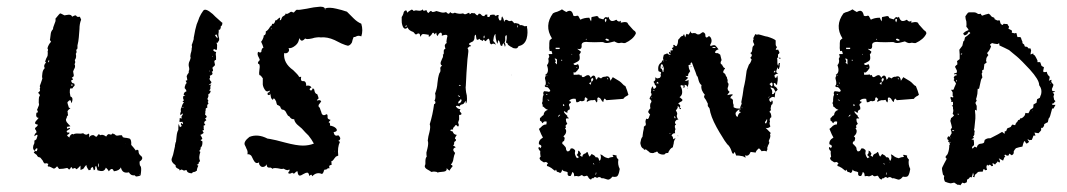

<svg xmlns="http://www.w3.org/2000/svg" viewBox="-20 -531 3194 575"><path d="M86 -166 88 -169 91 -172Q93 -174 94 -176L96 -178Q86 -178 89 -193Q90 -193 91 -194Q92 -194 94 -195Q89 -205 93 -206L94 -210L96 -214Q98 -220 96 -222Q96 -237 97 -241Q103 -246 94 -253Q100 -258 100 -261L99 -264Q99 -267 100 -268Q101 -269 99 -273L103 -284L107 -296Q105 -301 107 -312Q108 -321 114 -327Q109 -335 118 -344Q114 -346 116 -349L117 -352L118 -355L119 -357Q120 -358 120 -359L121 -361Q123 -363 123 -370V-374Q122 -377 123 -378Q125 -383 122 -386Q125 -398 133 -406Q128 -412 130 -414L131 -422L132 -430Q133 -438 139 -444Q138 -447 143 -459L146 -467Q147 -471 146 -475Q159 -491 160 -491Q162 -491 173 -485L179 -486L186 -487Q194 -487 196 -481Q203 -485 206 -485Q207 -485 208 -484L209 -483Q211 -479 219 -481L221 -477L223 -472Q218 -460 218 -444Q218 -443 216 -419Q215 -407 212 -395V-388Q212 -383 208 -382Q211 -374 207 -370Q210 -359 204 -351Q207 -343 203 -339Q206 -335 204 -328L201 -322L199 -317L200 -311L201 -306Q201 -300 195 -299L197 -296L199 -293L193 -290Q194 -281 202 -281Q205 -275 202 -273L199 -270Q198 -269 198 -267Q197 -266 190 -266Q189 -263 189 -254L191 -242Q197 -240 197 -234Q197 -226 193 -222Q193 -238 182 -225Q182 -222 183 -219Q184 -216 185 -213Q186 -210 186 -209L188 -208L191 -207Q184 -202 182 -198Q182 -196 183 -193V-190L184 -186Q179 -182 180 -178Q175 -173 180 -165L186 -158L188 -156L191 -153L186 -152L180 -151L181 -148V-145L185 -147L189 -148Q191 -145 186 -143L183 -141L180 -139Q179 -136 182 -134H188Q188 -130 185 -129L183 -128Q181 -126 181 -125L184 -122L188 -119Q188 -125 196 -130L199 -129Q200 -128 201 -129Q202 -130 204.5 -130.5Q207 -131 208 -131H215Q222 -130 229 -132Q238 -124 245 -131Q248 -129 247 -125V-119Q251 -128 262 -126L263 -124L265 -123Q267 -121 270 -122L272 -125L274 -128Q276 -130 281 -126Q287 -130 298 -122Q303 -131 308 -129L310 -128H312Q315 -128 318 -132Q321 -128 324 -129Q326 -124 333 -125L339 -126H345Q346 -124 348 -120Q354 -118 359 -118L364 -117L368 -116Q374 -113 373 -97L380 -89L387 -80Q390 -84 392 -82Q395 -82 395 -77Q395 -71 400 -66Q413 -57 398 -47Q398 -39 399 -36L401 -33L402 -31Q404 -24 401 -6L397 -4L392 -3Q386 -1 384 -6Q372 -4 366 -15Q346 -10 342 -30Q338 -20 321 -18Q316 -32 306 -18L302 -24L297 -29Q294 -20 287 -19Q282 -18 272 -21L270 -28L268 -34Q265 -32 265 -31V-27Q266 -23 261 -21Q260 -25 258 -31Q250 -28 252 -23L246 -21Q238 -32 239 -37Q236 -35 234 -32L232 -29Q231 -25 221 -22V-35L217 -31Q215 -28 209 -24Q204 -31 198 -25Q195 -30 193 -31L191 -27L187 -23L184 -26Q182 -28 181 -28Q169 -25 157 -25L151 -33L149 -31L147 -29Q142 -24 137 -28L131 -31Q127 -33 125 -32Q122 -34 123 -35L124 -38L125 -40L120 -42Q117 -43 115 -41Q111 -42 108 -50L104 -55Q102 -59 98 -60Q93 -60 90 -67Q88 -69 86 -70L81 -74Q85 -81 90 -78L92 -84Q92 -87 91 -87Q89 -87 87 -85Q85 -83 85 -79Q79 -82 79 -89Q79 -95 82 -100Q83 -101 83 -105V-110Q86 -111 89 -114L90 -117L91 -120Q93 -125 92 -127Q89 -128 87 -126L85 -124L83 -123Q83 -130 89 -134Q90 -136 88 -140L87 -142L85 -144Q84 -148 89 -151L92 -154Q93 -155 93 -158Q82 -159 86 -166ZM274 -40V-30Q278 -34 275 -42Q274 -41 274 -40ZM195 -274Q196 -274 198 -276Q195 -281 193 -276ZM125 -344Q128 -346 127 -351Q123 -349 125 -344ZM396 -8 397 -7 398 -8Q397 -9 396 -8ZM355 -101 356 -100Q356 -101 355 -101Z M495 -58Q499 -68 500 -75L502 -84L504 -93V-96L505 -100Q505 -104 507 -106Q507 -110 509 -124Q510 -135 514 -142Q514 -155 515 -160Q517 -156 519 -150L522 -152L525 -154Q521 -156 522 -163L525 -161L527 -159Q529 -161 528 -162L527 -164V-166H522Q519 -165 517 -167L518 -172V-177H522L525 -176Q525 -177 523 -181L526 -186L528 -190Q527 -192 524 -189L522 -187L521 -186Q519 -188 520 -192L521 -195L522 -198Q520 -204 524 -210L525 -214L526 -217Q528 -222 531 -224Q526 -227 527 -228L529 -229L531 -231Q527 -235 529 -243L531 -244L535 -245Q534 -246 532 -246Q531 -247 530 -247Q531 -256 538 -257Q539 -261 533 -267Q533 -272 535 -276L536 -279L538 -281Q540 -283 536 -289Q537 -290 539 -290L541 -291Q539 -301 539 -303L542 -309Q547 -314 545 -318Q548 -322 546 -330Q544 -336 546 -344L549 -351L551 -358Q549 -362 551 -370L553 -377L554 -383V-386L555 -390Q555 -395 554 -396L556 -401L558 -407Q561 -415 560 -417Q565 -446 569 -458L573 -468L577 -479Q582 -490 588 -498Q594 -509 617 -489L625 -481L634 -473Q636 -471 639 -468.5Q642 -466 643.5 -464.5Q645 -463 646 -463Q646 -454 641 -452Q642 -449 640 -445Q639 -441 635 -442V-435L634 -429Q634 -423 636 -417Q637 -414 636 -410L634 -407L632 -403H628Q631 -398 630 -392V-387L629 -382Q627 -380 626 -382L624 -383Q621 -385 618 -381L622 -377L625 -376L627 -375V-372Q626 -371 626 -370L627 -361V-352Q621 -350 622 -346L623 -341L624 -336L622 -334L620 -332L616 -328L617 -325L618 -321Q618 -317 614 -316Q621 -308 608 -304Q611 -299 607 -295Q607 -294 610 -289L612 -287Q613 -286 613 -283L610 -280L608 -279L605 -276L608 -277H609L613 -278Q610 -275 610 -272V-268Q611 -264 607 -261Q607 -259 609 -259H611Q610 -251 604 -249V-242Q602 -236 601 -235L602 -233L603 -231Q605 -229 603 -227Q601 -226 603 -224L604 -222V-220Q599 -218 601 -209Q596 -207 596 -205V-202Q596 -199 595 -198V-192Q593 -189 595 -187L596 -186L598 -184Q601 -180 594 -176L596 -174L598 -171Q587 -165 595 -157L589 -154Q591 -152 590 -148V-145L591 -142L589 -141Q587 -140 586 -140Q587 -138 588.5 -136Q590 -134 590 -133Q584 -128 580 -127Q585 -120 586 -115Q584 -113 581 -112Q581 -109 585 -109Q587 -107 586 -100Q585 -92 580 -88Q582 -86 580 -83L578 -81L577 -78L579 -77L580 -76L578 -69L577 -63Q576 -56 579 -49Q579 -48 575 -44Q576 -42 574 -40L571 -38L569 -37Q571 -36 572 -36Q573 -35 574 -35L571 -28Q569 -22 570 -20Q568 -20 565 -17L562 -16H560Q556 -15 555 -12Q541 -12 539 -21Q538 -21 538 -22Q532 -20 531 -20L529 -21L527 -22Q523 -25 518 -20Q518 -24 515 -25L511 -27Q505 -30 506 -36Q490 -47 495 -58ZM624 -425Q630 -417 631 -416Q633 -420 628 -428Q627 -428 626 -427Q625 -426 624 -425ZM529 -211Q528 -211 526 -209L528 -208Q530 -210 529 -211ZM616 -364V-362Q617 -361 618 -361L617 -363ZM607 -317Q608 -318 609 -318Q607 -320 606 -319Q607 -318 607 -317Z M718 -86 716 -91 713 -97Q709 -107 727 -121Q752 -131 781 -116Q784 -116 807 -111L834 -104Q868 -95 887 -95Q905 -95 920 -101Q913 -114 904 -125L894 -135L884 -146L877 -152L870 -158Q862 -166 861 -174Q852 -173 847 -182Q842 -184 841 -187L839 -190L837 -194Q833 -203 824 -203L821 -207L819 -212Q816 -215 810 -217L808 -222L807 -227Q804 -234 800 -237L799 -235L797 -232Q792 -235 791 -242L790 -248L788 -252Q787 -250 789 -248Q785 -245 783 -247Q780 -248 782 -253L784 -254L786 -255Q789 -256 787 -260Q778 -253 772 -264Q766 -274 767 -283V-297L765 -299L763 -302Q760 -306 757 -306Q755 -311 757 -323Q759 -335 756 -339Q751 -340 753 -345L755 -348L758 -351Q758 -353 756 -357L753 -363Q750 -370 753 -376Q761 -371 763 -377V-380L764 -383Q765 -387 769 -388L766 -397L762 -406L765 -410L767 -414Q770 -420 770 -425Q777 -426 776 -437Q782 -439 789 -451L791 -453L793 -454Q795 -458 795 -460Q800 -458 802 -463Q804 -465 804 -470Q807 -469 810 -472L813 -475L816 -477Q819 -480 819 -477Q819 -475 818 -470Q822 -471 823 -475L824 -478L826 -481L829 -483L832 -485Q836 -487 834 -490Q838 -489 842 -490L845 -492L847 -493Q852 -498 857 -494Q860 -492 863 -497L866 -500L869 -502Q873 -500 899 -505L909 -507L920 -509Q936 -511 939 -511Q947 -511 950.5 -508.5Q954 -506 953 -502H954V-506Q966 -510 987 -505L1003 -501L1019 -496L1029 -486L1039 -476Q1050 -465 1062 -460Q1068 -440 1062 -422Q1055 -425 1049 -423L1045 -421Q1043 -420 1039 -420L1036 -412L1034 -404Q1029 -395 1022 -394Q1016 -395 1002 -401L982 -411Q960 -421 940 -419Q936 -420 929 -419L922 -418L915 -416Q897 -412 894 -416Q882 -402 877 -417L875 -411L873 -405Q870 -399 865 -395Q853 -385 844 -387Q848 -380 843 -375Q839 -370 831 -372Q828 -342 858 -321L863 -316L867 -312Q874 -305 875 -302Q877 -300 878 -300L880 -301H882Q879 -288 887 -288H891L894 -286Q897 -283 897 -274Q908 -277 913 -269Q909 -268 907 -264Q907 -263 909 -261Q911 -259 914 -261Q915 -262 917 -267L921 -263L922 -258Q924 -250 930 -249Q936 -235 933 -235L932 -234L931 -233Q929 -233 929 -231Q930 -230 932 -230L934 -231Q938 -232 942 -228L939 -223L935 -218Q932 -212 937 -209Q938 -208 940 -201L942 -196L943 -192Q947 -182 958 -189Q961 -188 961 -184V-179Q961 -174 970 -172Q969 -170 964 -165Q970 -163 968 -155Q980 -153 986 -147Q994 -138 979 -135Q982 -121 993 -126Q1005 -115 993 -109Q996 -108 998 -106Q990 -90 993 -65Q990 -64 986 -62L981 -56Q976 -48 972 -48Q973 -46 973 -37Q963 -37 967 -27H964Q962 -27 961 -28Q962 -25 958 -24L955 -23H952L950 -20L949 -16Q947 -11 944 -10Q928 -17 915 -3L914 -6L912 -8Q909 -7 906 -4Q905 -14 900 -14Q896 -14 889 -10Q881 -5 878 -5Q872 -5 871 -18Q868 -18 866 -16L863 -13Q860 -9 855 -14Q852 -11 847 -11Q842 -11 844 -16Q849 -19 846 -24Q842 -18 829 -26Q828 -25 822 -25L817 -26L812 -27Q797 -29 796 -25Q795 -27 791 -29H785Q778 -30 779 -39Q774 -31 767 -31Q762 -31 759 -35Q755 -39 756 -45Q746 -38 739 -52L736 -58L733 -64Q728 -70 721 -69Q723 -78 718 -86ZM997 -492 996 -493V-494L995 -496Q996 -493 997 -492ZM791 -445 792 -444V-443L795 -446Q794 -445 791 -445ZM983 -79H981Q982 -78 983 -78ZM768 -379 769 -380Q768 -380 768 -379Z M1194 -445Q1187 -445 1184 -459Q1183 -462 1183 -470V-480Q1184 -481 1186 -485L1188 -490Q1189 -497 1193 -499Q1197 -501 1198 -498L1199 -495L1200 -493L1204 -497L1209 -500Q1214 -505 1219 -498Q1223 -500 1226 -500L1233 -499Q1242 -498 1246 -503Q1248 -497 1251 -499L1254 -500H1258Q1258 -495 1263 -492Q1270 -500 1272 -498L1273 -496L1276 -495Q1280 -495 1287 -498L1294 -496L1301 -494Q1309 -492 1316 -495Q1318 -492 1322 -490Q1326 -489 1328 -495Q1334 -488 1342 -493L1348 -491L1354 -490Q1359 -489 1367 -491Q1371 -487 1376 -489L1380 -491Q1384 -493 1385 -493L1387 -488L1388 -489L1390 -490L1392 -492Q1393 -493 1397 -491Q1400 -493 1403 -490L1406 -487L1409 -485Q1410 -485 1411 -486Q1413 -488 1414 -490Q1418 -490 1419 -489L1423 -485Q1426 -482 1431 -483Q1432 -489 1440 -487Q1439 -485 1439 -482Q1441 -480 1442 -480Q1445 -480 1446 -481Q1448 -483 1448 -486L1454 -487H1461Q1462 -483 1466 -484L1469 -486Q1473 -486 1474 -485Q1471 -480 1474 -474Q1476 -467 1481 -471L1482 -477Q1482 -480 1484 -482Q1488 -474 1488 -474L1490 -465Q1492 -474 1499 -471L1502 -469L1505 -468Q1507 -467 1511 -469Q1513 -469 1515 -467L1518 -464Q1519 -460 1524 -462L1528 -461L1532 -460Q1536 -459 1537 -455Q1540 -458 1552 -452Q1553 -453 1557 -453Q1560 -453 1558 -451Q1562 -433 1557 -415Q1551 -396 1533 -393Q1530 -385 1523 -386L1517 -387L1512 -390L1508 -392L1504 -395Q1501 -396 1499 -402L1497 -403H1495Q1499 -417 1497 -426Q1492 -424 1493 -417V-410Q1493 -408 1491 -404Q1496 -395 1492 -391Q1492 -392 1490.5 -396Q1489 -400 1488 -402Q1486 -400 1485 -398V-396L1484 -394Q1479 -392 1478 -399L1476 -406Q1475 -408 1472 -411Q1472 -410 1470 -400Q1467 -404 1465 -415L1464 -422V-429Q1461 -428 1459 -421L1458 -415L1457 -409L1459 -406L1462 -403Q1465 -398 1464 -397Q1459 -403 1451 -398L1447 -402V-406L1446 -410Q1444 -419 1439 -412V-413Q1433 -403 1430 -412Q1429 -413 1427 -411L1426 -409L1425 -408L1423 -410L1420 -411Q1417 -412 1416 -415Q1409 -409 1407 -414L1406 -420L1405 -427Q1401 -427 1401 -418Q1401 -413 1399 -411Q1398 -407 1392 -405Q1378 -399 1391 -394Q1389 -392 1388 -392H1386L1385 -391Q1382 -388 1380 -387Q1384 -382 1382 -371L1381 -362L1380 -354Q1379 -340 1377 -313L1376 -293L1375 -274Q1374 -271 1375 -262L1376 -254L1378 -245Q1380 -224 1375 -221Q1375 -228 1374 -229Q1371 -223 1368 -220Q1364 -218 1362 -218Q1357 -216 1357 -212Q1350 -215 1348 -214Q1344 -214 1346 -211L1350 -207Q1354 -204 1359 -204Q1356 -199 1357 -198L1358 -196L1360 -194Q1364 -190 1360 -187Q1357 -188 1355.5 -186.5Q1354 -185 1355 -181V-173Q1354 -171 1353 -167.5Q1352 -164 1352 -163Q1356 -156 1352 -152L1350 -153L1348 -155Q1346 -158 1344 -156L1342 -153L1339 -150Q1336 -147 1337 -143Q1331 -144 1328 -141Q1331 -138 1336 -137Q1338 -128 1348 -127Q1341 -117 1343 -115H1344L1345 -114Q1346 -113 1345 -109Q1340 -107 1340 -103V-99Q1339 -97 1337 -95L1341 -93L1345 -90Q1331 -85 1343 -73Q1342 -71 1340 -65L1338 -56Q1337 -45 1330 -38Q1338 -35 1334 -31L1332 -29L1330 -26Q1327 -23 1327 -20Q1320 -23 1318 -28Q1319 -18 1309 -17L1300 -16Q1299 -16 1295.5 -15.5Q1292 -15 1291 -14Q1288 -17 1282 -17H1277L1272 -16L1266 -20L1259 -24Q1252 -28 1252 -34Q1254 -38 1254 -41V-48Q1254 -58 1258 -62Q1257 -66 1257 -74L1260 -86Q1264 -102 1261 -110L1263 -123L1266 -135Q1270 -151 1267 -159Q1276 -188 1280 -219Q1284 -220 1284 -224Q1284 -228 1281 -229Q1284 -234 1284 -240V-246L1283 -251Q1289 -266 1290 -282L1292 -297Q1294 -307 1296 -312Q1298 -314 1299 -318V-323Q1297 -331 1304 -334Q1296 -339 1302 -350L1304 -355L1306 -359Q1308 -364 1306 -367Q1309 -368 1309 -371V-376Q1308 -383 1314 -385Q1312 -391 1312 -395Q1314 -401 1318 -402Q1316 -406 1318 -414L1319 -419L1320 -423Q1319 -430 1303 -424Q1304 -429 1302.5 -431.5Q1301 -434 1299 -433Q1293 -431 1291 -423L1288 -426L1287 -429V-431Q1287 -436 1282 -428Q1281 -430 1279 -432Q1278 -433 1277 -433Q1275 -433 1272 -427L1268 -423Q1266 -421 1264 -421V-427Q1260 -427 1257 -428L1249 -429Q1242 -430 1240 -421Q1238 -423 1238 -425L1237 -429Q1234 -432 1230 -430L1227 -428Q1224 -428 1223 -429Q1222 -431 1218 -435L1211 -438Q1202 -443 1201 -449Q1197 -445 1194 -445ZM1360 -235 1358 -231 1354 -228Q1351 -223 1353 -221Q1360 -223 1361 -227Q1364 -230 1360 -235ZM1429 -416Q1433 -419 1430 -425Q1427 -421 1429 -416ZM1351 -245 1353 -243 1355 -241Q1356 -240 1358 -241Q1355 -246 1351 -245ZM1195 -450Q1199 -451 1197 -456Q1193 -452 1195 -450ZM1360 -274Q1358 -278 1354 -276Q1356 -273 1360 -274ZM1530 -448Q1530 -454 1531 -456Q1526 -452 1530 -448ZM1513 -305V-308Q1512 -306 1513 -305ZM1518 -359V-358Z M1593 -85Q1591 -90 1596 -91Q1596 -89 1598 -87Q1606 -95 1594 -99Q1592 -111 1606 -119Q1602 -125 1594 -145L1599 -149L1604 -154Q1611 -159 1616 -158L1617 -163V-167Q1607 -169 1606 -162L1604 -163L1603 -164Q1603 -166 1600 -168L1598 -169L1597 -171V-177Q1599 -180 1601 -180Q1601 -182 1604 -184L1606 -185L1608 -187Q1609 -199 1621 -202Q1615 -204 1612 -207L1609 -210Q1607 -212 1605 -212Q1606 -217 1603 -222L1605 -228V-234Q1605 -242 1608 -247L1607 -250V-253Q1607 -256 1610 -258L1619 -257Q1624 -255 1626 -257Q1628 -258 1628 -259Q1628 -260 1626.5 -262.5Q1625 -265 1622 -268L1619 -270H1615Q1612 -271 1611 -274Q1616 -276 1614 -288L1613 -292L1612 -297Q1612 -301 1615 -304L1614 -305L1613 -307Q1626 -314 1618 -336Q1623 -341 1623 -349L1622 -355L1625 -361L1623 -369H1633Q1635 -371 1633 -374L1632 -377L1631 -379Q1630 -378 1626 -378Q1624 -388 1625 -394V-402L1626 -410Q1631 -415 1633 -416Q1609 -454 1636 -491L1642 -494L1649 -496Q1659 -500 1663 -503L1669 -499L1676 -495Q1693 -506 1697 -484Q1701 -482 1705 -483L1708 -484Q1711 -484 1712 -483Q1713 -481 1718 -472Q1729 -478 1745 -478L1747 -473L1750 -467L1751 -472V-476Q1751 -479 1752 -480L1767 -483Q1773 -482 1773 -477Q1776 -476 1781 -474.5Q1786 -473 1787 -473Q1789 -477 1792 -479Q1797 -481 1798 -478L1800 -479L1802 -481Q1806 -468 1813 -468Q1819 -468 1826 -472Q1832 -463 1840 -469Q1839 -468 1839 -463L1844 -464L1850 -465Q1859 -465 1860 -461Q1861 -458 1867 -452L1875 -443L1878 -440L1881 -438Q1885 -434 1884 -430Q1876 -413 1852 -402H1847Q1844 -403 1840 -403L1835 -402Q1830 -401 1820 -407L1812 -405L1804 -403Q1794 -401 1788 -404Q1787 -405 1784 -405H1779Q1761 -404 1743 -405Q1729 -407 1724 -402Q1721 -399 1722 -393Q1722 -381 1709 -385Q1710 -383 1714 -381L1716 -379L1718 -378Q1722 -376 1715 -368Q1718 -354 1714 -350Q1712 -347 1697 -340Q1701 -333 1711 -339Q1716 -331 1713 -325L1711 -323Q1710 -321 1709 -320L1703 -314H1697Q1698 -312 1698 -307Q1710 -307 1715 -308Q1717 -303 1721 -307Q1722 -300 1726 -300Q1729 -300 1733 -303Q1737 -306 1741 -306Q1746 -306 1749 -298Q1755 -307 1760 -304Q1763 -303 1765 -292L1769 -296L1770 -298V-299Q1772 -301 1780 -296L1782 -298L1785 -300Q1790 -302 1792 -301Q1806 -307 1808 -289Q1809 -291 1812 -295Q1815 -299 1815 -300L1825 -294L1835 -288L1840 -284L1844 -280Q1848 -275 1853 -273L1858 -260L1862 -247L1858 -244L1854 -242Q1848 -238 1847 -235L1822 -233L1796 -231L1791 -236Q1787 -232 1787 -226Q1785 -225 1781 -231Q1781 -232 1780 -233L1778 -236L1775 -238Q1772 -241 1769 -237V-230Q1769 -226 1767 -224Q1765 -226 1764 -228L1763 -230L1762 -232L1756 -231H1750Q1744 -230 1738 -226Q1736 -228 1738 -231L1739 -232L1740 -235L1738 -236Q1736 -238 1734 -240Q1731 -238 1731 -236V-233L1730 -230Q1722 -226 1719 -229L1716 -228L1713 -226Q1709 -224 1706 -225Q1706 -227 1704 -235Q1692 -237 1685 -230Q1685 -229 1687 -227H1690Q1691 -226 1689 -223L1686 -221L1684 -219V-215L1686 -211Q1687 -207 1686 -203L1683 -202L1681 -200Q1678 -199 1680 -194Q1678 -193 1674 -195L1672 -197L1669 -198Q1668 -195 1672 -191L1676 -187L1679 -184Q1678 -182 1680 -180L1682 -179Q1683 -178 1683 -176Q1678 -177 1676 -176Q1674 -175 1675 -172Q1675 -168 1676 -166L1679 -160Q1672 -155 1674 -152L1675 -151V-150Q1675 -149 1672 -146Q1677 -142 1675 -134Q1674 -129 1667 -122Q1671 -121 1671 -116L1670 -112L1669 -108Q1666 -109 1664 -104Q1663 -100 1667 -98Q1675 -90 1675 -87V-84L1678 -78Q1686 -76 1689 -86Q1695 -88 1699 -84Q1704 -81 1702 -76Q1700 -68 1708 -57L1711 -59L1714 -60L1707 -67Q1713 -72 1711 -80Q1716 -78 1717 -76L1718 -73L1720 -71L1717 -65L1719 -64Q1722 -62 1724 -61Q1724 -67 1729 -70L1734 -72L1738 -76Q1741 -75 1742 -69Q1744 -63 1746 -62L1749 -66L1752 -70L1755 -68L1759 -66Q1762 -64 1764 -60H1768Q1772 -59 1773 -55L1774 -52L1776 -49Q1782 -57 1778 -69L1784 -66L1789 -62Q1793 -59 1802 -57Q1803 -58 1809 -60L1817 -61L1816 -64L1814 -67Q1818 -68 1827 -65Q1824 -61 1832 -53Q1829 -39 1836 -25L1834 -15Q1832 -8 1831 -7Q1828 1 1814 -2Q1807 7 1801 7L1797 6L1794 5Q1787 2 1782 3Q1775 -4 1768 2Q1761 -4 1757 3Q1754 2 1753 3L1751 5L1750 7Q1745 5 1743 2L1741 -2L1738 -5L1734 -4L1730 -3Q1726 -3 1723 -7Q1714 -2 1711 -3L1707 -4Q1703 -4 1700 -3L1699 -7V-10Q1698 -14 1694 -16L1692 -10L1689 -4Q1684 -3 1681.5 -5.5Q1679 -8 1680 -15L1676 -17L1671 -18Q1664 -20 1663 -24V-21L1662 -18Q1661 -14 1657 -13L1654 -15L1650 -16Q1646 -17 1646 -22Q1644 -24 1644 -21L1643 -20H1641L1636 -24L1631 -28Q1623 -33 1618 -34V-38L1621 -41Q1620 -44 1615 -46L1611 -45H1608L1599 -51L1597 -54L1596 -56Q1596 -60 1599 -61Q1597 -74 1598 -79Q1595 -80 1593 -85ZM1648 -338V-353Q1646 -355 1644 -355.5Q1642 -356 1641 -355L1643 -352L1644 -349Q1645 -346 1642 -343L1644 -342Q1646 -340 1648 -338ZM1793 -412 1796 -410 1799 -409Q1802 -408 1805 -411L1802 -413L1798 -415Q1794 -416 1793 -412ZM1750 -291 1751 -288V-285L1753 -287L1755 -289Q1757 -293 1757 -294Q1757 -295 1755 -297Q1754 -298 1752 -296Q1750 -294 1750 -291ZM1656 -388H1644V-384H1654Q1657 -384 1656 -388ZM1794 -464 1795 -467 1796 -470Q1798 -473 1793 -475Q1789 -471 1794 -464ZM1651 -180 1658 -187Q1655 -188 1653.5 -186Q1652 -184 1651 -180ZM1751 -285 1748 -284 1744 -282 1749 -277ZM1765 -16 1764 -11 1763 -7Q1767 -9 1765 -16ZM1666 -220V-213L1669 -215L1671 -216Q1669 -217 1666 -220ZM1801 -293V-298Q1796 -295 1801 -293ZM1757 -43 1756 -40 1760 -38 1759 -40 1758 -41ZM1619 -232Q1622 -231 1625 -228Q1624 -234 1619 -232ZM1737 -411Q1736 -412 1736 -415Q1732 -413 1737 -411ZM1620 -248Q1619 -248 1617 -250Q1616 -249 1616 -247Q1618 -246 1620 -248ZM1663 -352H1661Q1660 -351 1661 -350Q1661 -349 1663 -349Q1663 -350 1664 -351ZM1621 -276H1616Q1618 -273 1621 -276ZM1622 -284 1625 -279Q1625 -284 1622 -284ZM1692 -370V-366L1693 -368L1694 -369Q1692 -369 1692 -370ZM1705 -328H1709V-329H1705ZM1616 -304 1618 -305H1619Q1619 -306 1618 -307Q1618 -306 1616 -304ZM1773 -233H1775V-232H1773ZM1775 -43V-44H1774Q1774 -43 1775 -43ZM1603 -144 1604 -143Q1604 -144 1603 -144ZM1680 -73 1679 -72Z M1900 -93Q1897 -101 1898 -105L1899 -109L1900 -114Q1902 -120 1904 -121Q1904 -122 1906 -136Q1909 -147 1908 -151L1911 -154L1914 -156V-161L1913 -166Q1913 -172 1916 -176Q1920 -172 1923 -178L1925 -184L1927 -188L1924 -191Q1924 -192 1923 -193Q1922 -194 1921 -195Q1922 -201 1928 -207L1927 -211V-216Q1927 -221 1930 -224Q1932 -228 1930 -230L1928 -233Q1924 -235 1926 -238L1928 -242L1931 -246Q1932 -250 1929 -254L1930 -259V-264Q1932 -270 1934 -273Q1935 -271 1936.5 -268Q1938 -265 1938 -264Q1944 -268 1945 -270Q1946 -274 1941 -277Q1941 -281 1937 -286Q1945 -291 1942 -298Q1944 -300 1945 -298L1946 -297Q1948 -295 1956 -298Q1961 -303 1958 -309Q1961 -312 1959 -315L1956 -316L1952 -318Q1948 -337 1962 -345V-347L1963 -349Q1965 -351 1967 -351Q1965 -355 1966 -359L1967 -363L1968 -367L1973 -369L1978 -371L1980 -370L1982 -368Q1986 -366 1988 -367Q1988 -369 1987 -370H1985Q1982 -370 1984 -376Q1986 -374 1989 -373Q1988 -375 1988 -380H1994Q1996 -382 1994 -384L1993 -385L1992 -387Q1999 -390 1997 -392L1996 -394Q1996 -395 1998 -397L2000 -396L2002 -394Q2004 -392 2006 -393Q2008 -395 2010 -402L2011 -412L2014 -415L2018 -420Q2022 -424 2024 -423L2027 -426L2028 -429Q2030 -427 2030 -425L2031 -422L2032 -419L2033 -422L2034 -425Q2034 -428 2037 -430Q2042 -425 2044 -430L2046 -433L2047 -438Q2050 -429 2057 -432Q2062 -432 2064 -431Q2066 -429 2069 -428H2074L2079 -431L2083 -434Q2088 -436 2092 -429Q2092 -412 2103 -423Q2108 -421 2110 -415Q2112 -409 2110 -403L2109 -401L2108 -399Q2106 -396 2108 -393Q2117 -397 2122 -395Q2127 -390 2132 -383L2128 -382L2125 -380Q2123 -379 2121 -374Q2124 -371 2128 -372Q2130 -372 2131 -371Q2135 -369 2137 -367L2141 -351Q2138 -346 2138 -343Q2138 -339 2143 -337Q2142 -336 2148 -328Q2150 -328 2151 -327V-325Q2148 -323 2146 -317Q2145 -313 2150 -311L2152 -309L2153 -306Q2155 -301 2157 -300V-297L2158 -295Q2160 -290 2159 -289Q2158 -284 2162 -280L2161 -273L2159 -267Q2159 -260 2165 -256L2163 -253L2161 -251Q2160 -250 2158 -246L2162 -247L2167 -248Q2171 -249 2175 -248Q2174 -248 2174 -247Q2174 -246 2173 -245L2171 -244Q2169 -243 2167 -237Q2173 -236 2175 -231V-225Q2175 -221 2177 -217V-210Q2184 -205 2197 -206Q2196 -208 2198 -213L2201 -220V-222L2200 -225Q2204 -244 2204 -246L2207 -267Q2213 -291 2216 -319L2218 -325L2220 -330Q2222 -338 2226 -341L2229 -347L2231 -353L2229 -355L2227 -358Q2236 -366 2227 -372Q2231 -374 2232 -378L2233 -384Q2233 -393 2239 -396L2238 -400L2236 -404Q2234 -411 2237 -412Q2235 -417 2238 -421L2240 -425L2242 -429Q2246 -426 2251 -428L2256 -427L2263 -425Q2266 -424 2271.5 -422.5Q2277 -421 2279 -421Q2298 -415 2303 -410V-399Q2303 -393 2307 -390L2305 -387L2303 -383Q2307 -380 2310 -383L2312 -379L2314 -375Q2315 -371 2310 -368V-361Q2310 -358 2307 -356Q2308 -355 2308 -350V-344Q2308 -336 2311 -334V-337L2312 -340Q2312 -343 2316 -342L2315 -338V-332Q2313 -324 2311 -324Q2310 -324 2307 -330V-325L2305 -319Q2303 -313 2311 -311L2307 -310L2304 -309Q2302 -308 2299 -305L2300 -303V-300Q2302 -298 2304 -297L2308 -305Q2310 -295 2309 -290L2308 -284L2307 -277Q2305 -277 2304 -278L2302 -281Q2301 -284 2297 -281L2299 -273Q2303 -271 2305 -269L2307 -266L2309 -263L2306 -259L2302 -256Q2300 -240 2300 -239Q2296 -242 2291 -240L2288 -238L2284 -235Q2283 -228 2289 -225L2290 -226V-228Q2291 -231 2292 -230Q2295 -228 2294 -224Q2294 -218 2290 -217Q2288 -209 2288 -207V-204L2289 -202Q2289 -201 2284 -196Q2290 -193 2290 -180Q2283 -177 2286 -166Q2284 -164 2285 -159L2286 -156L2287 -152Q2281 -146 2273 -148L2277 -144L2281 -140L2288 -133Q2288 -131 2286 -129Q2288 -124 2286 -118L2284 -113L2282 -108Q2285 -107 2283 -101L2281 -97L2279 -93Q2280 -89 2277 -89Q2279 -85 2278 -83L2275 -77Q2272 -80 2268 -79H2265L2261 -78L2257 -83L2253 -87Q2244 -80 2243 -74L2236 -75L2228 -76Q2222 -61 2211 -66L2212 -63L2213 -60Q2212 -58 2209 -61L2207 -62L2205 -63Q2191 -66 2185 -65Q2184 -67 2182.5 -70.5Q2181 -74 2181 -75Q2179 -77 2179 -74L2178 -72L2177 -71Q2175 -70 2173.5 -72Q2172 -74 2171 -78Q2166 -93 2158 -99L2150 -110L2142 -123Q2136 -132 2126 -150Q2108 -183 2105 -206L2103 -209L2100 -213Q2099 -217 2100 -220L2096 -228L2094 -232L2091 -236Q2086 -242 2091 -247Q2086 -252 2082 -261Q2079 -271 2081 -276Q2075 -280 2072 -291L2070 -299Q2070 -300 2069 -301.5Q2068 -303 2067 -304Q2066 -305 2066 -306L2063 -315L2059 -325Q2052 -343 2052 -344Q2047 -344 2048 -337Q2043 -337 2042 -336L2043 -327Q2045 -321 2047 -318L2041 -309Q2042 -305 2040 -304Q2038 -302 2033 -304Q2034 -301 2041 -298Q2034 -291 2031 -289Q2038 -288 2042 -292V-280Q2041 -275 2039 -269Q2039 -276 2030 -277Q2032 -269 2027 -267V-275H2024L2021 -276Q2018 -276 2018 -273Q2023 -265 2023 -255Q2023 -245 2015 -240L2018 -238L2019 -237L2021 -235Q2023 -235 2024 -231Q2022 -227 2018 -226L2015 -224L2011 -221Q2021 -215 2015 -209Q2023 -206 2017 -204L2015 -206L2014 -209Q2013 -212 2010 -213Q2009 -212 2009 -210L2010 -209Q2010 -208 2004 -200Q2007 -196 2008 -192V-189L2007 -186Q2006 -180 2012 -172Q2007 -175 2002 -167Q2000 -162 2005 -158Q1998 -156 2003 -144Q2000 -139 2002 -132Q1995 -133 1991 -125Q1996 -122 1996 -114L2002 -117Q2004 -116 2000 -112L1999 -109L1998 -106Q1998 -102 1997 -99L1996 -95L1995 -90Q1990 -88 1987 -84L1983 -78L1981 -73Q1972 -73 1971 -69Q1963 -66 1952 -72L1951 -73L1950 -75Q1948 -78 1947 -77L1943 -75Q1940 -75 1938 -73Q1934 -72 1930 -73Q1926 -73 1924 -76Q1921 -79 1919 -80L1914 -84Q1909 -80 1907 -86Q1903 -87 1900 -93ZM1967 -330Q1965 -336 1964 -338Q1961 -339 1960 -338Q1958 -334 1958 -326Q1960 -327 1962 -324Q1964 -321 1965 -315Q1968 -316 1967 -320Q1969 -325 1967 -330ZM2183 -193V-189L2184 -186Q2185 -182 2189 -181Q2191 -192 2199 -195L2197 -196L2195 -197Q2193 -197 2193 -199Q2194 -200 2195 -201Q2196 -202 2197 -202Q2192 -204 2189 -200L2186 -197ZM2297 -266 2295 -267 2292 -268Q2289 -270 2287 -268Q2295 -260 2292 -250Q2294 -248 2297 -250L2299 -253L2302 -256L2300 -261ZM2291 -284 2288 -282 2284 -279Q2285 -279 2287 -277L2289 -274Q2289 -271 2293 -274Q2295 -282 2291 -284ZM2275 -171 2272 -167Q2269 -163 2274 -161Q2279 -169 2277 -175ZM2112 -388Q2120 -386 2124 -389Q2119 -392 2112 -388ZM1948 -286 1947 -284 1946 -281H1952Q1953 -282 1951 -284L1950 -285ZM2301 -320 2299 -318 2297 -315Q2298 -314 2299 -314Q2300 -314 2300 -315L2302 -316Q2302 -319 2301 -320ZM1999 -181 2000 -179V-178Q2002 -175 2003 -178L2002 -181L2000 -183Q1999 -183 1999 -181ZM2317 -358V-354L2314 -356L2311 -358ZM2200 -211 2205 -206Q2202 -211 2200 -211ZM2280 -237 2285 -242Q2282 -242 2280 -237ZM1941 -261Q1936 -261 1935 -260Q1938 -258 1941 -261ZM1963 -328 1962 -330V-332L1964 -331L1965 -329Q1964 -329 1963 -328ZM1967 -351V-346Q1969 -348 1967 -351ZM2048 -330 2049 -332 2050 -333Q2052 -330 2048 -330ZM1988 -131 1986 -133Q1985 -131 1985.5 -130.5Q1986 -130 1988 -131ZM1932 -237Q1933 -238 1933 -239Q1932 -240 1932 -239Q1931 -239 1931 -238Q1931 -237 1932 -237ZM2197 -206V-202Q2199 -204 2197 -206ZM2009 -124 2010 -125Q2012 -124 2011 -123ZM1974 -349H1975V-351Q1974 -351 1974 -349ZM1985 -361Q1985 -363 1984 -363Q1984 -361 1985 -361ZM2039 -266H2038Q2038 -268 2039 -268ZM2037 -281H2038ZM2268 -91H2269L2268 -92ZM2011 -162H2012Z M2463 -85Q2461 -90 2466 -91Q2466 -89 2468 -87Q2476 -95 2464 -99Q2462 -111 2476 -119Q2472 -125 2464 -145L2469 -149L2474 -154Q2481 -159 2486 -158L2487 -163V-167Q2477 -169 2476 -162L2474 -163L2473 -164Q2473 -166 2470 -168L2468 -169L2467 -171V-177Q2469 -180 2471 -180Q2471 -182 2474 -184L2476 -185L2478 -187Q2479 -199 2491 -202Q2485 -204 2482 -207L2479 -210Q2477 -212 2475 -212Q2476 -217 2473 -222L2475 -228V-234Q2475 -242 2478 -247L2477 -250V-253Q2477 -256 2480 -258L2489 -257Q2494 -255 2496 -257Q2498 -258 2498 -259Q2498 -260 2496.5 -262.5Q2495 -265 2492 -268L2489 -270H2485Q2482 -271 2481 -274Q2486 -276 2484 -288L2483 -292L2482 -297Q2482 -301 2485 -304L2484 -305L2483 -307Q2496 -314 2488 -336Q2493 -341 2493 -349L2492 -355L2495 -361L2493 -369H2503Q2505 -371 2503 -374L2502 -377L2501 -379Q2500 -378 2496 -378Q2494 -388 2495 -394V-402L2496 -410Q2501 -415 2503 -416Q2479 -454 2506 -491L2512 -494L2519 -496Q2529 -500 2533 -503L2539 -499L2546 -495Q2563 -506 2567 -484Q2571 -482 2575 -483L2578 -484Q2581 -484 2582 -483Q2583 -481 2588 -472Q2599 -478 2615 -478L2617 -473L2620 -467L2621 -472V-476Q2621 -479 2622 -480L2637 -483Q2643 -482 2643 -477Q2646 -476 2651 -474.5Q2656 -473 2657 -473Q2659 -477 2662 -479Q2667 -481 2668 -478L2670 -479L2672 -481Q2676 -468 2683 -468Q2689 -468 2696 -472Q2702 -463 2710 -469Q2709 -468 2709 -463L2714 -464L2720 -465Q2729 -465 2730 -461Q2731 -458 2737 -452L2745 -443L2748 -440L2751 -438Q2755 -434 2754 -430Q2746 -413 2722 -402H2717Q2714 -403 2710 -403L2705 -402Q2700 -401 2690 -407L2682 -405L2674 -403Q2664 -401 2658 -404Q2657 -405 2654 -405H2649Q2631 -404 2613 -405Q2599 -407 2594 -402Q2591 -399 2592 -393Q2592 -381 2579 -385Q2580 -383 2584 -381L2586 -379L2588 -378Q2592 -376 2585 -368Q2588 -354 2584 -350Q2582 -347 2567 -340Q2571 -333 2581 -339Q2586 -331 2583 -325L2581 -323Q2580 -321 2579 -320L2573 -314H2567Q2568 -312 2568 -307Q2580 -307 2585 -308Q2587 -303 2591 -307Q2592 -300 2596 -300Q2599 -300 2603 -303Q2607 -306 2611 -306Q2616 -306 2619 -298Q2625 -307 2630 -304Q2633 -303 2635 -292L2639 -296L2640 -298V-299Q2642 -301 2650 -296L2652 -298L2655 -300Q2660 -302 2662 -301Q2676 -307 2678 -289Q2679 -291 2682 -295Q2685 -299 2685 -300L2695 -294L2705 -288L2710 -284L2714 -280Q2718 -275 2723 -273L2728 -260L2732 -247L2728 -244L2724 -242Q2718 -238 2717 -235L2692 -233L2666 -231L2661 -236Q2657 -232 2657 -226Q2655 -225 2651 -231Q2651 -232 2650 -233L2648 -236L2645 -238Q2642 -241 2639 -237V-230Q2639 -226 2637 -224Q2635 -226 2634 -228L2633 -230L2632 -232L2626 -231H2620Q2614 -230 2608 -226Q2606 -228 2608 -231L2609 -232L2610 -235L2608 -236Q2606 -238 2604 -240Q2601 -238 2601 -236V-233L2600 -230Q2592 -226 2589 -229L2586 -228L2583 -226Q2579 -224 2576 -225Q2576 -227 2574 -235Q2562 -237 2555 -230Q2555 -229 2557 -227H2560Q2561 -226 2559 -223L2556 -221L2554 -219V-215L2556 -211Q2557 -207 2556 -203L2553 -202L2551 -200Q2548 -199 2550 -194Q2548 -193 2544 -195L2542 -197L2539 -198Q2538 -195 2542 -191L2546 -187L2549 -184Q2548 -182 2550 -180L2552 -179Q2553 -178 2553 -176Q2548 -177 2546 -176Q2544 -175 2545 -172Q2545 -168 2546 -166L2549 -160Q2542 -155 2544 -152L2545 -151V-150Q2545 -149 2542 -146Q2547 -142 2545 -134Q2544 -129 2537 -122Q2541 -121 2541 -116L2540 -112L2539 -108Q2536 -109 2534 -104Q2533 -100 2537 -98Q2545 -90 2545 -87V-84L2548 -78Q2556 -76 2559 -86Q2565 -88 2569 -84Q2574 -81 2572 -76Q2570 -68 2578 -57L2581 -59L2584 -60L2577 -67Q2583 -72 2581 -80Q2586 -78 2587 -76L2588 -73L2590 -71L2587 -65L2589 -64Q2592 -62 2594 -61Q2594 -67 2599 -70L2604 -72L2608 -76Q2611 -75 2612 -69Q2614 -63 2616 -62L2619 -66L2622 -70L2625 -68L2629 -66Q2632 -64 2634 -60H2638Q2642 -59 2643 -55L2644 -52L2646 -49Q2652 -57 2648 -69L2654 -66L2659 -62Q2663 -59 2672 -57Q2673 -58 2679 -60L2687 -61L2686 -64L2684 -67Q2688 -68 2697 -65Q2694 -61 2702 -53Q2699 -39 2706 -25L2704 -15Q2702 -8 2701 -7Q2698 1 2684 -2Q2677 7 2671 7L2667 6L2664 5Q2657 2 2652 3Q2645 -4 2638 2Q2631 -4 2627 3Q2624 2 2623 3L2621 5L2620 7Q2615 5 2613 2L2611 -2L2608 -5L2604 -4L2600 -3Q2596 -3 2593 -7Q2584 -2 2581 -3L2577 -4Q2573 -4 2570 -3L2569 -7V-10Q2568 -14 2564 -16L2562 -10L2559 -4Q2554 -3 2551.5 -5.5Q2549 -8 2550 -15L2546 -17L2541 -18Q2534 -20 2533 -24V-21L2532 -18Q2531 -14 2527 -13L2524 -15L2520 -16Q2516 -17 2516 -22Q2514 -24 2514 -21L2513 -20H2511L2506 -24L2501 -28Q2493 -33 2488 -34V-38L2491 -41Q2490 -44 2485 -46L2481 -45H2478L2469 -51L2467 -54L2466 -56Q2466 -60 2469 -61Q2467 -74 2468 -79Q2465 -80 2463 -85ZM2518 -338V-353Q2516 -355 2514 -355.5Q2512 -356 2511 -355L2513 -352L2514 -349Q2515 -346 2512 -343L2514 -342Q2516 -340 2518 -338ZM2663 -412 2666 -410 2669 -409Q2672 -408 2675 -411L2672 -413L2668 -415Q2664 -416 2663 -412ZM2620 -291 2621 -288V-285L2623 -287L2625 -289Q2627 -293 2627 -294Q2627 -295 2625 -297Q2624 -298 2622 -296Q2620 -294 2620 -291ZM2526 -388H2514V-384H2524Q2527 -384 2526 -388ZM2664 -464 2665 -467 2666 -470Q2668 -473 2663 -475Q2659 -471 2664 -464ZM2521 -180 2528 -187Q2525 -188 2523.5 -186Q2522 -184 2521 -180ZM2621 -285 2618 -284 2614 -282 2619 -277ZM2635 -16 2634 -11 2633 -7Q2637 -9 2635 -16ZM2536 -220V-213L2539 -215L2541 -216Q2539 -217 2536 -220ZM2671 -293V-298Q2666 -295 2671 -293ZM2627 -43 2626 -40 2630 -38 2629 -40 2628 -41ZM2489 -232Q2492 -231 2495 -228Q2494 -234 2489 -232ZM2607 -411Q2606 -412 2606 -415Q2602 -413 2607 -411ZM2490 -248Q2489 -248 2487 -250Q2486 -249 2486 -247Q2488 -246 2490 -248ZM2533 -352H2531Q2530 -351 2531 -350Q2531 -349 2533 -349Q2533 -350 2534 -351ZM2491 -276H2486Q2488 -273 2491 -276ZM2492 -284 2495 -279Q2495 -284 2492 -284ZM2562 -370V-366L2563 -368L2564 -369Q2562 -369 2562 -370ZM2575 -328H2579V-329H2575ZM2486 -304 2488 -305H2489Q2489 -306 2488 -307Q2488 -306 2486 -304ZM2643 -233H2645V-232H2643ZM2645 -43V-44H2644Q2644 -43 2645 -43ZM2473 -144 2474 -143Q2474 -144 2473 -144ZM2550 -73 2549 -72Z M2804 -8 2803 -13 2802 -18Q2800 -26 2802 -30L2808 -42L2815 -55L2814 -57L2812 -59Q2811 -62 2814 -65L2816 -67L2818 -70Q2823 -82 2823 -97L2825 -98L2824 -101L2823 -104L2819 -108Q2821 -110 2821 -111L2820 -112L2818 -113Q2815 -117 2820 -123L2822 -122L2824 -121L2827 -127L2830 -132L2829 -138L2827 -143L2831 -149L2829 -158L2826 -169Q2828 -175 2828 -177L2833 -181L2837 -185L2836 -187Q2834 -189 2833 -190Q2835 -196 2835 -201L2834 -206V-211Q2834 -212 2832 -213L2830 -214L2832 -215Q2834 -216 2834 -217V-226H2828L2829 -228V-231L2828 -233L2827 -235Q2826 -238 2827 -241Q2833 -239 2834 -239Q2835 -240 2835 -242L2834 -243L2833 -244V-254L2831 -258L2828 -262H2835L2838 -268V-270Q2840 -272 2841 -276L2842 -278L2843 -281L2840 -286L2836 -291L2837 -293L2838 -294Q2838 -296 2836 -298L2839 -304Q2845 -306 2846 -306L2845 -307Q2844 -308 2844 -309H2841L2838 -308Q2838 -310 2837 -311L2845 -313Q2847 -319 2844 -323L2842 -327L2840 -331L2843 -335Q2845 -337 2847 -338V-343L2846 -348L2850 -351L2854 -354V-368L2853 -382Q2856 -386 2862 -394Q2863 -397 2865 -407L2868 -410L2869 -415L2870 -419L2878 -425L2886 -432L2882 -436L2879 -433L2877 -429Q2873 -426 2869 -425L2864 -430V-429Q2867 -436 2881 -441Q2878 -447 2874 -451Q2875 -457 2874 -467L2872 -474L2871 -482L2875 -488L2879 -493L2882 -494H2898L2903 -493L2906 -491L2910 -489Q2915 -489 2917 -490Q2918 -487 2921 -484Q2932 -488 2941 -490Q2942 -489 2945 -487L2949 -482L2952 -480L2955 -479Q2960 -477 2958 -474L2962 -472L2966 -470Q2967 -469 2970 -470H2974L2975 -466L2976 -462Q2977 -458 2983 -456Q2983 -457 2986 -460Q2988 -459 2997 -459L2999 -455L3002 -451L3001 -448L3000 -445L3004 -443L3008 -441Q3012 -440 3010 -433L3015 -432L3019 -431L3021 -432H3024L3027 -420H3035Q3037 -420 3037 -418L3038 -417Q3038 -416 3038.5 -414.5Q3039 -413 3040 -410.5Q3041 -408 3042 -406V-402L3044 -400L3047 -398Q3049 -392 3049 -392L3052 -391H3055Q3058 -390 3060 -386H3066Q3068 -380 3068 -380Q3068 -378 3066 -368Q3073 -370 3074 -371L3075 -369V-367L3077 -366L3079 -365L3083 -358L3087 -350V-345H3095L3097 -340L3099 -334L3102 -332L3106 -330Q3107 -329 3106 -328Q3106 -326 3104 -318Q3104 -317 3106 -315Q3112 -315 3115 -316Q3116 -307 3123 -302Q3124 -299 3123 -296L3122 -292L3121 -289L3125 -291L3129 -292Q3129 -287 3128 -286Q3129 -285 3135 -277L3133 -271L3130 -264L3131 -262V-259L3134 -258H3137L3140 -257Q3139 -256 3136.5 -255Q3134 -254 3132 -254L3134 -253L3135 -251L3137 -249Q3135 -243 3135 -242Q3135 -240 3137 -232L3141 -228Q3138 -226 3136 -222L3133 -221L3130 -220Q3132 -218 3132 -217H3141Q3138 -212 3135 -206H3131L3128 -195L3125 -184Q3125 -183 3123 -179L3121 -177L3120 -174Q3118 -166 3118 -165Q3113 -163 3107 -159Q3108 -157 3106 -153L3104 -150L3102 -148H3098V-141Q3097 -139 3090 -132L3084 -133L3078 -134L3081 -125H3075L3073 -119L3070 -112H3067L3063 -111L3061 -112Q3059 -114 3058 -115V-112L3060 -109L3062 -106L3058 -103L3055 -101Q3054 -101 3052 -103L3051 -105L3050 -107L3049 -108H3047L3044 -100L3042 -92L3032 -90L3022 -87L3021 -85L3019 -83L3016 -78V-74L3015 -70L3013 -68L3010 -66L3007 -68L3003 -71L3000 -65H2995Q2993 -67 2990 -68L2989 -67L2988 -65Q2989 -64 2991 -61H2990L2988 -60L2986 -55L2984 -50Q2982 -51 2977.5 -53.5Q2973 -56 2971 -57Q2972 -55 2973.5 -52Q2975 -49 2975 -48L2973 -44Q2972 -45 2970 -46L2968 -48Q2966 -44 2964 -43L2962 -41L2960 -38Q2956 -42 2952 -42L2953 -38L2954 -34Q2951 -34 2950 -33L2947 -36L2944 -38Q2942 -36 2939 -35L2936 -38Q2934 -32 2934 -31Q2934 -30 2936 -22H2934L2931 -21L2929 -23L2926 -25Q2925 -24 2923 -17Q2912 -17 2909 -16L2906 -13L2902 -9Q2901 -9 2900 -8L2898 0L2896 -1H2893L2895 -4L2896 -7Q2896 -8 2894 -14Q2894 -13 2892.5 -8Q2891 -3 2890 0H2888L2885 -1L2883 2L2880 5L2876 7V11L2875 15Q2872 16 2868 18L2862 16L2859 20L2856 24L2852 22H2851L2849 23L2844 20L2838 16H2837Q2836 16 2834.5 16.5Q2833 17 2830.5 17.5Q2828 18 2826 18L2818 16L2810 13Q2805 3 2808 -4ZM2897 -118 2893 -116 2892 -115 2889 -114 2892 -113H2894L2896 -112L2897 -104V-96Q2891 -93 2891 -88L2893 -86L2899 -92L2905 -89Q2908 -101 2920 -101L2924 -102L2927 -104L2928 -108L2929 -112L2932 -114L2936 -116L2941 -117H2946Q2974 -131 2981 -136L2985 -133L2988 -130Q2989 -132 2989 -138H2993L2995 -143L2997 -147L3003 -149L3007 -151Q3009 -155 3010 -156L3011 -157L3012 -158L3020 -156L3021 -158L3022 -161Q3022 -162 3023 -162L3024 -164L3027 -167L3028 -169L3029 -171L3031 -172H3033L3035 -175L3036 -177H3040L3044 -180L3047 -183Q3050 -186 3051 -193Q3053 -192 3060 -192Q3063 -197 3065 -202Q3071 -206 3074 -208Q3075 -211 3075 -218L3080 -221L3082 -222L3084 -223Q3086 -233 3086 -234L3090 -236L3094 -238L3096 -244L3098 -249Q3101 -263 3094 -273Q3092 -275 3092 -277Q3092 -292 3064 -323Q3061 -326 3053.5 -334Q3046 -342 3042 -346Q3030 -358 3025 -362L3014 -371L3002 -381L2988 -388L2973 -395Q2973 -400 2972 -402Q2969 -399 2967 -399Q2956 -400 2951 -402L2945 -398Q2946 -394 2948 -392Q2944 -380 2936 -372L2940 -366L2937 -362L2934 -357V-354L2933 -351Q2933 -348 2935 -344L2931 -341L2928 -339L2927 -331L2926 -323Q2924 -321 2921 -320L2922 -314Q2920 -312 2920 -310Q2920 -309 2922 -299L2920 -296L2918 -292L2912 -265H2908L2907 -250Q2905 -239 2903 -234L2905 -230L2903 -226L2901 -223L2903 -218L2905 -214V-200Q2904 -200 2903 -201Q2902 -202 2900 -202V-197L2901 -187V-176Q2898 -148 2898 -146Q2897 -145 2897 -143L2898 -140L2899 -137L2898 -133V-128Q2896 -123 2894 -122Q2895 -121 2897 -118ZM2838 -139Q2834 -143 2831 -141Q2835 -137 2838 -139ZM2862 -370H2861L2859 -371Q2858 -371 2857 -368H2860Q2861 -367 2861 -369ZM2843 -292 2844 -289V-287H2846V-290ZM2852 -190H2847L2850 -187Q2850 -188 2852 -190ZM2824 -104H2827Q2825 -106 2825 -107Q2824 -106 2824 -104ZM2962 -46 2961 -48Q2961 -47 2962 -46ZM2858 -380 2856 -379Q2858 -379 2858 -380ZM2826 -119V-117Q2827 -117 2828 -118Q2827 -118 2826 -119ZM3125 -280H3128Q3127 -281 3125 -281ZM3073 -200H3072Q3072 -199 3073 -198Z"/></svg>

Font: Kom-post
Style: Regular
Weight: 400
Designer: @guaschetti
Foundry: guaschetti
Version: Version 1.00 December 6, 2021, initial release